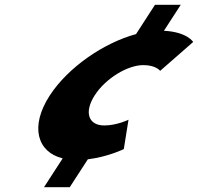

<svg xmlns="http://www.w3.org/2000/svg" viewBox="-20 -656 830 805"><path d="M164.4 129H272.4L348.2 12C435.3 1 499.1 -31 499.1 -31L518.8 -154C518.8 -154 470.2 -130 417.2 -130C350.2 -130 331.5 -186 377.5 -257C422.8 -327 514.1 -383 581.1 -383C634.1 -383 651.5 -359 651.5 -359L789.9 -480C789.9 -480 765.1 -522 667.3 -527L737.9 -636H629.9L550.3 -513C417 -477 265.9 -375 188.2 -255C104 -125 136.7 -18 242.8 8Z"/></svg>

Font: Hussar
Style: BdWodka
Weight: 700
Foundry: Cannot Into Space Fonts
Version: Version 2.00